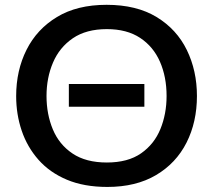

<svg xmlns="http://www.w3.org/2000/svg" viewBox="-20 -746 864 778"><path d="M415 11.5Q320.5 11.5 251 -17.8Q181.5 -47 136 -98.5Q90.5 -150 68 -216.2Q45.5 -282.5 45.5 -356.5Q45.5 -460.5 87.5 -544.2Q129.5 -628 211 -677.2Q292.5 -726.5 412 -726.5Q533 -726.5 614.5 -677Q696 -627.5 737 -543.5Q778 -459.5 778 -357Q778 -251.5 735.8 -168Q693.5 -84.5 612.2 -36.5Q531 11.5 415 11.5ZM413 -87.5Q498.5 -87.5 551.8 -124.8Q605 -162 630 -223.2Q655 -284.5 655 -357Q655 -434.5 628.2 -495.8Q601.5 -557 547.8 -592.5Q494 -628 413 -628Q329.5 -628 275.2 -591Q221 -554 194.8 -492.5Q168.5 -431 168.5 -357Q168.5 -283.5 194 -222Q219.5 -160.5 273.8 -124Q328 -87.5 413 -87.5ZM259 -313.5V-405.5H565V-313.5Z"/></svg>

Font: Commissioner Medium
Style: Regular
Weight: 500
Designer: Kostas Bartsokas
Foundry: Kostas Bartsokas
Version: Version 1.000; ttfautohint (v1.8.3)